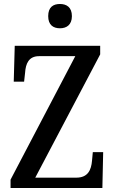

<svg xmlns="http://www.w3.org/2000/svg" viewBox="-20 -944 575 964"><path d="M281 -802C314 -802 341 -819 341 -863C341 -908 314 -924 281 -924C247 -924 222 -908 222 -863C222 -819 247 -802 281 -802ZM33 0H494L498 -180H446L442 -137C438 -91 422 -52 363 -52H157L483 -671V-714H54L49 -534H101L106 -579C109 -624 124 -662 176 -662H358L33 -42Z"/></svg>

Font: Noto Serif Sinhala Condensed Medium
Style: Regular
Weight: 500
Width: 3
Designer: Jelle Bosma - Monotype Design Team
Foundry: Monotype Imaging Inc.
Version: Version 2.007